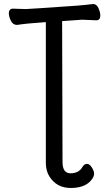

<svg xmlns="http://www.w3.org/2000/svg" viewBox="-20 -734 540 955"><path d="M434 162Q402 201 332 201Q262 201 226 144Q208 116 208 76V-624Q106 -617 65 -610Q44 -610 34 -631Q24 -652 24 -667Q24 -691 45 -691Q52 -691 70.5 -690Q89 -689 109 -689Q123 -689 365 -706Q403 -709 443 -714Q461 -714 470 -693Q479 -672 479 -657Q479 -633 459 -633Q403 -636 388 -636L289 -629L291 72Q291 128 331 128Q373 128 391 95Q400 81 413 81Q425 81 436.5 98.5Q448 116 448 130Q448 145 434 162Z"/></svg>

Font: LXGW WenKai Mono TC
Style: Bold
Weight: 700
Designer: LXGW / Fontworks Inc.
Foundry: LXGW / Fontworks Inc.
Version: Version 1.330